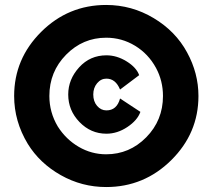

<svg xmlns="http://www.w3.org/2000/svg" viewBox="-20 -737 857 774"><path d="M92 -157Q37 -248 37 -350Q37 -500 146 -608.5Q255 -717 408 -717Q511 -717 599.5 -664Q688 -611 734 -526Q780 -442 780 -350Q780 -200 670.5 -91.5Q561 17 408 17Q310 17 225 -31Q140 -79 92 -157ZM213 -227Q246 -175 297.5 -145Q349 -115 408 -115Q502 -115 569.5 -183.5Q637 -252 637 -350Q637 -411 609 -463Q578 -520 524.5 -552.5Q471 -585 408 -585Q314 -585 246.5 -516.5Q179 -448 179 -350Q179 -284 213 -227ZM464 -340 546 -286Q534 -252 493.5 -225Q453 -198 409 -198Q346 -198 300.5 -245Q255 -292 255 -356Q255 -417 299 -465.5Q343 -514 409 -514Q451 -514 490.5 -489.5Q530 -465 541 -434L464 -376Q446 -420 409 -420Q387 -420 371.5 -401.5Q356 -383 356 -356Q356 -328 371.5 -310Q387 -292 409 -292Q451 -292 464 -340Z"/></svg>

Font: LilGrotesk Bold
Style: Regular
Weight: 700
Designer: BSozoo
Foundry: BSozoo
Version: Version 1.001;PS 001.001;hotconv 1.0.70;makeotf.lib2.5.58329